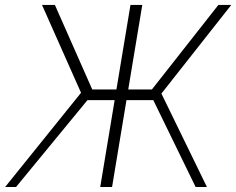

<svg xmlns="http://www.w3.org/2000/svg" viewBox="-40 -747 943 767"><path d="M528.4 -727.3 472.3 -389.6H566.8L832.4 -727.3H883.9L604.8 -373.2L786.6 0H741.5L572.4 -346.9H465.2L407.7 0H360.4L418 -346.9H309.3L24.1 0H-19.5L283.7 -376.4L127.8 -727.3H179.3L328.5 -389.6H425.1L481.2 -727.3Z"/></svg>

Font: Inter UI Extra Light
Style: Italic
Weight: 200
Italic angle: -9.39999°
Designer: Rasmus Andersson
Foundry: rsms
Version: 3.2;8d6f07862